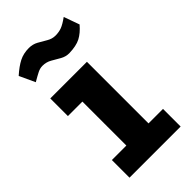

<svg xmlns="http://www.w3.org/2000/svg" viewBox="-209 -719 778 778"><g transform="rotate(-45 180.0 -330.0)"><path d="M42 -454H252V-101H335V0H42V-101H125V-353H42ZM47 -542 16 -609Q45 -635 69.5 -647.5Q94 -660 125 -660Q147 -660 165 -650Q183 -640 200.5 -629.5Q218 -619 237 -619Q257 -619 273 -625Q289 -631 314 -649L338 -582Q315 -555 291 -542.5Q267 -530 226 -529Q206 -529 188.5 -539Q171 -549 153 -559.5Q135 -570 113 -570Q99 -570 85 -563Q71 -556 47 -542Z"/></g></svg>

Font: Podkova ExtraBold
Style: Regular
Weight: 800
Designer: Ilya Yudin
Foundry: Cyreal (www.cyreal.org)
Version: Version 2.103